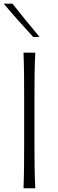

<svg xmlns="http://www.w3.org/2000/svg" viewBox="-23 -1017 313 1037"><path d="M104 0H167.5Q164.6 -62 163.8 -119.1Q163.1 -176.3 163.1 -243.7V-488.3Q163.1 -556.2 163.8 -613.3Q164.6 -670.4 167.5 -732.4H104Q106.4 -670.4 106.9 -613.3Q107.4 -556.2 107.4 -488.3V-243.7Q107.4 -176.3 106.9 -119.1Q106.4 -62 104 0ZM156.7 -816.9 190.4 -817.9Q152.8 -862.8 116 -907.7Q79.1 -952.6 44.4 -997.1H-2.9Q35.6 -951.2 75.7 -906.5Q115.7 -861.8 156.7 -816.9Z"/></svg>

Font: Pinar FD VF
Style: Regular
Weight: 300
Designer: Amin Abedi
Version: Version 2.000